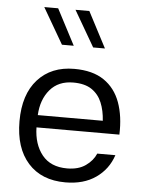

<svg xmlns="http://www.w3.org/2000/svg" viewBox="-55 -821 647 869"><g transform="rotate(5 269.0 -386.0)"><path d="M123.1 -231.2H499.7Q502.8 -314.5 480 -377.2Q457.2 -439.9 405.8 -474.9Q354.3 -509.9 270.8 -509.9Q166.5 -509.9 105.2 -442.2Q44 -374.5 44 -252.6Q44 -131.1 104.9 -62.9Q165.8 5.4 274.6 5.4Q357.5 5.4 412.9 -33.3Q468.3 -72 489.8 -136.9H407.4Q393.9 -104.5 361.1 -81.4Q328.3 -58.2 276.9 -58.2Q202 -58.2 163.3 -106.3Q124.6 -154.5 123.1 -231.2ZM124.1 -287.1Q127.8 -358.2 166 -403Q204.2 -447.9 271.5 -447.9Q324.1 -447.9 355.4 -426.8Q386.7 -405.6 401.7 -369.3Q416.7 -332.9 419.4 -287.1ZM258.9 -613.9 173.8 -776.7H110.8L205.3 -613.9ZM400.6 -613.9 315.5 -776.7H252.6L347.1 -613.9Z"/></g></svg>

Font: Estedad VF
Style: Regular
Weight: 100
Designer: Amin Abedi
Version: Version 7.3